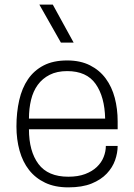

<svg xmlns="http://www.w3.org/2000/svg" viewBox="-20 -800 579 829"><path d="M275 9Q217 9 175 -11Q133 -31 105.5 -66Q78 -101 64.5 -149.5Q51 -198 51 -254Q51 -315 63 -367.5Q75 -420 101 -458Q127 -496 168.5 -517.5Q210 -539 270 -539Q327 -539 368.5 -518Q410 -497 436.5 -461Q463 -425 475.5 -377.5Q488 -330 488 -276V-242H105Q105 -147 146 -92Q187 -37 275 -37Q317 -37 347.5 -48.5Q378 -60 398 -79Q418 -98 427.5 -122Q437 -146 437 -170H488Q488 -140 477 -108.5Q466 -77 441 -50.5Q416 -24 375.5 -7.5Q335 9 275 9ZM434 -288Q432 -382 393 -437.5Q354 -493 270 -493Q226 -493 194.5 -477Q163 -461 143 -433.5Q123 -406 114 -368.5Q105 -331 105 -288ZM298 -616H243L150 -780H208Z"/></svg>

Font: Tanohe Sans Light
Style: Regular
Weight: 300
Designer: Village Type and Design LLC & Cristiano Sobral
Foundry: Cooper Hewitt Smithsonian Design Museum
Version: Version 1.00;September 29, 2021;FontCreator 13.0.0.2655 64-b